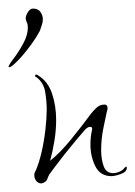

<svg xmlns="http://www.w3.org/2000/svg" viewBox="-71 -427 316 448"><path d="M-50 -270 -51 -271Q-51 -275 -39.5 -290Q-28 -305 -17 -325Q-6 -345 -6 -363Q-6 -370 -8.5 -375Q-11 -380 -11 -385Q-11 -390 -6 -398.5Q-1 -407 6 -407Q18 -407 23.5 -399Q29 -391 29 -382Q29 -375 26.5 -368.5Q24 -362 22 -355Q14 -340 3.5 -325.5Q-7 -311 -18 -298Q-22 -293 -33.5 -281.5Q-45 -270 -50 -270ZM26 1Q18 1 13.5 -5Q9 -11 9 -18Q9 -24 12 -28Q20 -46 26 -72Q32 -98 35 -125Q38 -152 38 -171Q38 -190 34.5 -212Q31 -234 14 -247Q11 -247 11 -251Q11 -253 13 -253Q16 -253 18 -251Q41 -237 50.5 -208.5Q60 -180 60 -147Q60 -123 56 -98.5Q52 -74 46 -52Q69 -70 95 -102Q121 -134 140 -160Q146 -168 154 -175.5Q162 -183 173 -183Q180 -183 180 -174Q180 -173 179.5 -170.5Q179 -168 178 -165Q176 -156 170.5 -129.5Q165 -103 165 -77Q165 -55 171 -39Q177 -23 193 -23Q200 -23 208 -26.5Q216 -30 220 -36Q221 -36 221.5 -37Q222 -38 223 -38Q225 -38 225 -36Q225 -26 211 -21Q197 -16 189 -16Q163 -16 151.5 -39Q140 -62 140 -90Q140 -99 141 -108Q142 -117 144 -125V-127Q144 -131 139 -131Q134 -131 128 -125Q120 -116 107 -100.5Q94 -85 80.5 -68Q67 -51 57 -37.5Q47 -24 44 -20Q41 -14 39 -8.5Q37 -3 29 0Q28 0 27.5 0.5Q27 1 26 1Z"/></svg>

Font: Fuggles
Style: Regular
Weight: 400
Designer: Rob Leuschke
Foundry: Robert E. Leuschke
Version: Version 1.100; ttfautohint (v1.8.3)